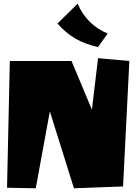

<svg xmlns="http://www.w3.org/2000/svg" viewBox="-20 -1046 735 1036"><path d="M561 -865Q536 -830 509 -792Q438 -808 386.5 -838Q335 -868 290 -919Q343 -972 399 -1026Q449 -911 561 -865ZM678 -717 644 -40 379 -30 249 -445 173 -30 18 -33 33 -717H366L476 -454L509 -732Z"/></svg>

Font: LONDON PRESLEY
Style: Regular
Weight: 400
Version: Version 001.000